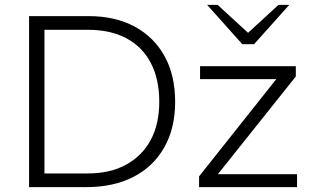

<svg xmlns="http://www.w3.org/2000/svg" viewBox="-20 -766 1265 786"><path d="M99 0V-700H343Q451 -700 530.5 -657.5Q610 -615 653.5 -536.5Q697 -458 697 -349Q697 -241 652.5 -162.5Q608 -84 526.5 -42Q445 0 334 0ZM162 -56H340Q431 -56 496.5 -92Q562 -128 597 -193Q632 -258 632 -349Q632 -442 597.5 -508Q563 -574 498 -609Q433 -644 340 -644H162ZM795 0V-44L1111 -442H799V-495H1191V-453L872 -53H1196V0ZM972 -585 985 -622 1120 -746H1164L1020 -585ZM972 -585 828 -746H871L1006 -622L1020 -585Z"/></svg>

Font: REM ExtraLight
Style: Regular
Weight: 250
Designer: Octavio Pardo
Foundry: Ashler Design
Version: Version 1.005;gftools[0.9.28]